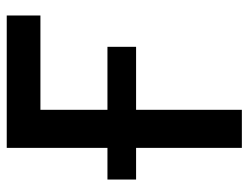

<svg xmlns="http://www.w3.org/2000/svg" viewBox="-104 -634 738 570"><g transform="rotate(-90 265.0 -349.0)"><path d="M111 -314H17V-399H111V-698H504V-598H224V-399H411V-314H224V0H111Z"/></g></svg>

Font: Plexus Sans Medium
Style: Regular
Weight: 500
Version: Version 2.001;PS 002.001;hotconv 1.0.70;makeotf.lib2.5.58329